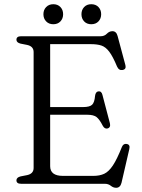

<svg xmlns="http://www.w3.org/2000/svg" viewBox="-20 -872 676 911"><path d="M58 -683.5Q58 -700 80 -700H457Q475.5 -700 487 -712Q498.5 -724 513.5 -724Q532 -724 538 -701L575 -563Q580 -543.5 562 -540Q544.5 -536.5 535.5 -556Q515.5 -604 498.5 -626.5Q481.5 -649 461.5 -655.8Q441.5 -662.5 412 -662.5H218V-364H374Q405.5 -364 417 -375Q428.5 -386 431 -417Q433.5 -436.5 446.5 -438.5Q461.5 -440.5 466 -422L501.5 -287Q506 -267 490.5 -262.5Q476.5 -259 467.5 -275.5Q452 -306 437.8 -316.8Q423.5 -327.5 395 -327.5H218V-83.5Q218 -37.5 278.5 -37.5H423Q453 -37.5 474.5 -47.5Q496 -57.5 515.5 -86.8Q535 -116 558.5 -175Q565.5 -191.5 580.5 -189Q599 -186.5 593.5 -164.5L556.5 -4.5Q550.5 19 531 19Q517.5 19 505.8 9.5Q494 0 477 0H80Q58 0 58 -16.5Q58 -30 77.5 -35L108 -41Q139.5 -47.5 139.5 -75V-625Q139.5 -652.5 108 -659L77.5 -665Q58 -670 58 -683.5ZM233 -757Q212 -757 199 -770.5Q186 -784 186 -804.5Q186 -825 199 -838.5Q212 -852 233 -852Q254 -852 266.8 -838.5Q279.5 -825 279.5 -804.5Q279.5 -784 266.8 -770.5Q254 -757 233 -757ZM413 -757Q392 -757 379.2 -770.5Q366.5 -784 366.5 -804.5Q366.5 -825 379.2 -838.5Q392 -852 413 -852Q434.5 -852 447.2 -838.5Q460 -825 460 -804.5Q460 -784 447.2 -770.5Q434.5 -757 413 -757Z"/></svg>

Font: Fraunces 9pt S050 Light
Style: Regular
Weight: 300
Version: Version 1.000; ttfautohint (v1.8.3)